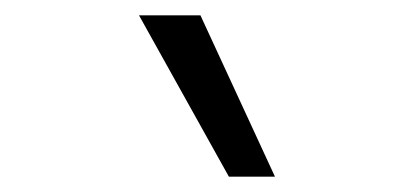

<svg xmlns="http://www.w3.org/2000/svg" viewBox="-20 -820 540 250"><path d="M161 -800H241L338 -590H278Z"/></svg>

Font: Martel Sans Light
Style: Regular
Weight: 300
Designer: Dan Reynolds and Mathieu Réguer
Foundry: Dan Reynolds and Mathieu Réguer
Version: Version 1.002; ttfautohint (v1.1) -l 5 -r 5 -G 72 -x 0 -D la